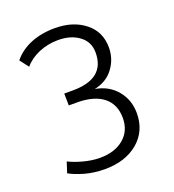

<svg xmlns="http://www.w3.org/2000/svg" viewBox="-134 -828 855 943"><g transform="rotate(-20 294.0 -356.5)"><path d="M253.9 11.2C325.2 11.2 383.3 -7.3 427.7 -44.4C472.2 -82 494.6 -131.8 494.6 -194.3C494.6 -240.2 481 -279.8 453.1 -313.5C425.3 -347.2 388.2 -367.7 341.3 -376C383.8 -384.8 417 -404.8 440.4 -436.5C464.4 -468.3 476.1 -504.4 476.1 -543.9C476.1 -599.1 455.6 -643.1 414.6 -675.3C373.5 -708 321.3 -724.1 257.8 -724.1C162.6 -724.1 86.9 -691.9 40.5 -634.8L75.7 -588.9C113.3 -634.3 180.2 -663.6 252.9 -663.6C297.9 -663.6 334.5 -652.8 363.3 -630.9C392.1 -609.4 406.2 -580.1 406.2 -543C406.2 -451.7 349.6 -406.2 236.8 -406.2H192.4L193.4 -343.8H237.8C356.4 -343.3 421.9 -290 421.9 -195.8C421.9 -150.9 406.2 -115.2 375 -88.9C343.8 -62.5 302.2 -49.3 250 -49.3C223.6 -49.3 195.8 -53.2 166 -61C136.2 -68.8 110.8 -78.1 89.8 -88.9L71.8 -33.2C89.8 -22.9 115.2 -12.7 147.9 -2.9C180.7 6.3 216.3 11.2 253.9 11.2Z"/></g></svg>

Font: Ride Light
Style: Regular
Weight: 300
Version: Version 3.000